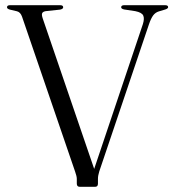

<svg xmlns="http://www.w3.org/2000/svg" viewBox="-20 -720 673 740"><path d="M447 -692Q447 -700 459 -700H616Q628 -700 628 -692.5Q628 -687 617 -683.5L592 -676Q579 -672 570.5 -660.8Q562 -649.5 554 -626L362.5 -59Q357.5 -43 357.5 -30.5V-12Q357.5 0 346.5 0H287.5Q276 0 276 -12.5V-30.5Q276 -40.5 269.5 -58.5L65 -655.5Q59 -673 45.5 -676.5L18 -683Q7 -686 7 -692Q7 -700 19 -700H211.5Q223.5 -700 223.5 -692Q223.5 -685.5 212 -683L156 -677Q145 -675 142.5 -669Q140 -663 144.5 -649.5L343 -69L530.5 -626.5Q537.5 -648.5 532 -660.2Q526.5 -672 501.5 -677L458.5 -683.5Q447 -686 447 -692Z"/></svg>

Font: Fraunces 72pt S000 Light
Style: Regular
Weight: 300
Version: Version 1.000; ttfautohint (v1.8.3)